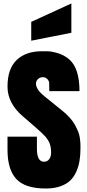

<svg xmlns="http://www.w3.org/2000/svg" viewBox="-20 -1081 504 1110"><path d="M160.6 -845.7V-954.6L392.6 -1061V-891.6ZM245.1 8.8Q125.5 8.8 74.5 -45.9Q23.4 -100.6 23.4 -214.8V-291H193.4V-221.2Q193.4 -146 234.4 -146Q253.4 -146 264.4 -160.6Q275.4 -175.3 275.4 -199.2Q275.4 -230.5 266.8 -252Q258.3 -273.4 241 -292.7Q223.6 -312 184.1 -346.2L111.3 -409.2Q23.4 -484.9 23.4 -580.1Q23.4 -683.6 76.4 -734.1Q129.4 -784.7 222.2 -784.7Q224.6 -784.7 226.6 -784.7Q228.5 -784.7 252.4 -784.7Q276.4 -784.7 314 -773.7Q351.6 -762.7 380.9 -737.1Q410.2 -711.4 424.8 -665.8Q439.5 -620.1 439.5 -554.2H265.1L264.2 -601.1Q263.7 -614.3 252.9 -624.5Q242.2 -634.8 229 -634.8Q211.9 -634.8 200 -624.3Q188 -613.8 188 -597.2Q188 -564 236.3 -524.9L340.3 -440.9Q365.7 -420.4 384.5 -399.2Q403.3 -377.9 414.3 -357.2Q425.3 -336.4 432.1 -319.6Q439 -302.7 441.7 -283Q444.3 -263.2 444.8 -253.2Q445.3 -243.2 445.3 -227.1Q445.3 -186 439.9 -152.6Q434.6 -119.1 420.9 -88.1Q407.2 -57.1 385 -36.4Q362.8 -15.6 327.4 -3.4Q292 8.8 245.1 8.8Z"/></svg>

Font: Anton
Style: Regular
Weight: 400
Foundry: vernon adams
Version: Version 1.000